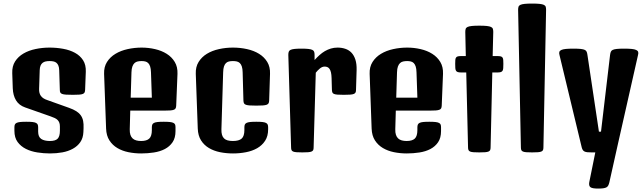

<svg xmlns="http://www.w3.org/2000/svg" viewBox="-20 -862 3641 1086"><path d="M61.5 -142.1Q61.5 -151.4 64 -157.2Q66.4 -163.1 73.5 -166.7Q80.6 -170.4 93.8 -171.9Q106.9 -173.3 128.4 -173.3Q150.4 -173.3 163.6 -171.9Q176.8 -170.4 183.8 -166.7Q190.9 -163.1 193.4 -157Q195.8 -150.9 195.8 -141.6V-117.7Q195.8 -87.9 213.1 -76.2Q230.5 -64.5 262.2 -64.5Q293.9 -64.5 306.4 -77.9Q318.8 -91.3 318.8 -122.6V-146.5Q318.8 -158.7 315.7 -167.5Q312.5 -176.3 306.2 -182.9Q299.8 -189.5 289.8 -194.3Q279.8 -199.2 266.6 -203.6L122.1 -254.4Q87.4 -266.6 70.6 -294.4Q53.7 -322.3 52.2 -362.8L49.3 -448.2Q47.9 -487.3 65.4 -514.6Q83 -542 112.8 -559.3Q142.6 -576.7 181.2 -584.7Q219.7 -592.8 260.3 -592.8Q299.8 -592.8 337.4 -585.9Q375 -579.1 404.1 -563.2Q433.1 -547.4 450 -521.2Q466.8 -495.1 465.3 -456.1L461.4 -353.5Q460.9 -344.2 458.3 -338.9Q455.6 -333.5 448.2 -330.6Q440.9 -327.6 427.5 -326.7Q414.1 -325.7 392.1 -325.7Q368.2 -325.7 353.8 -326.7Q339.4 -327.6 331.5 -330.6Q323.7 -333.5 321 -338.9Q318.4 -344.2 318.4 -353.5L314.9 -464.4Q314.5 -480.5 310.3 -490.7Q306.2 -501 299.1 -506.8Q292 -512.7 282.2 -514.6Q272.5 -516.6 260.3 -516.6Q248 -516.6 238 -514.4Q228 -512.2 220.7 -506.3Q213.4 -500.5 209.2 -490.5Q205.1 -480.5 204.6 -464.8L201.2 -358.9Q200.2 -335 211.2 -319.6Q222.2 -304.2 247.6 -295.9L370.6 -252Q395.5 -243.2 411.6 -232.9Q427.7 -222.7 437.3 -209Q446.8 -195.3 450.2 -178Q453.6 -160.6 452.6 -137.2L451.7 -114.7Q450.2 -81.1 434.3 -58.1Q418.5 -35.2 392.3 -20.8Q366.2 -6.3 332.8 -0.2Q299.3 5.9 262.7 5.9Q227.1 5.9 191.2 0.2Q155.3 -5.4 126.5 -19.8Q97.7 -34.2 79.6 -58.8Q61.5 -83.5 61.5 -122.1Z M568.8 -444.3Q567.4 -483.4 585.2 -511.5Q603 -539.6 633.1 -557.6Q663.1 -575.7 701.9 -584.2Q740.7 -592.8 781.2 -592.8Q819.8 -592.8 856.9 -584.2Q894 -575.7 922.9 -557.6Q951.7 -539.6 968.5 -511.5Q985.4 -483.4 983.9 -444.3L976.6 -264.2Q976.1 -254.9 973.4 -249.5Q970.7 -244.1 963.4 -241.2Q956.1 -238.3 942.6 -237.3Q929.2 -236.3 907.2 -236.3H716.8L713.9 -130.9Q713.4 -112.3 717.5 -99.6Q721.7 -86.9 730 -79.1Q738.3 -71.3 750.5 -67.9Q762.7 -64.5 778.3 -64.5Q809.6 -64.5 824.2 -78.1Q838.9 -91.8 838.9 -126.5V-141.6Q838.9 -150.9 841.3 -157Q843.8 -163.1 850.8 -166.7Q857.9 -170.4 871.1 -171.9Q884.3 -173.3 906.2 -173.3Q927.7 -173.3 940.9 -171.9Q954.1 -170.4 961.2 -166.7Q968.3 -163.1 970.5 -157.2Q972.7 -151.4 972.7 -142.1V-120.6Q972.7 -82 956.1 -57.6Q939.5 -33.2 912.4 -19Q885.3 -4.9 850.3 0.5Q815.4 5.9 778.8 5.9Q741.7 5.9 706.5 -1.2Q671.4 -8.3 643.8 -24.7Q616.2 -41 598.9 -67.9Q581.5 -94.7 580.1 -134.8ZM838.9 -309.6 834 -452.6Q833.5 -473.1 829.3 -485.8Q825.2 -498.5 818.1 -505.4Q811 -512.2 801.5 -514.4Q792 -516.6 781.2 -516.6Q769 -516.6 758.8 -514.4Q748.5 -512.2 741 -505.4Q733.4 -498.5 728.8 -485.8Q724.1 -473.1 723.6 -452.6L719.2 -309.6Z M1087.4 -444.3Q1085.9 -483.4 1103.3 -511.5Q1120.6 -539.6 1150.1 -557.6Q1179.7 -575.7 1218.3 -584.2Q1256.8 -592.8 1297.4 -592.8Q1338.9 -592.8 1377.4 -584.2Q1416 -575.7 1445.3 -557.6Q1474.6 -539.6 1491.7 -511.5Q1508.8 -483.4 1507.3 -444.3L1502.4 -292.5Q1502 -283.2 1499 -277.8Q1496.1 -272.5 1488.3 -269.5Q1480.5 -266.6 1466.3 -265.6Q1452.1 -264.6 1429.7 -264.6Q1406.7 -264.6 1392.6 -265.6Q1378.4 -266.6 1370.6 -269.5Q1362.8 -272.5 1360.1 -277.8Q1357.4 -283.2 1356.9 -292.5L1352.5 -452.6Q1352.1 -473.1 1347.9 -485.8Q1343.8 -498.5 1336.4 -505.4Q1329.1 -512.2 1319.3 -514.4Q1309.6 -516.6 1297.4 -516.6Q1285.2 -516.6 1275.4 -514.4Q1265.6 -512.2 1258.3 -505.4Q1251 -498.5 1246.8 -485.8Q1242.7 -473.1 1242.2 -452.6L1232.4 -130.9Q1231.9 -112.3 1235.6 -99.6Q1239.3 -86.9 1247.3 -79.1Q1255.4 -71.3 1267.8 -67.9Q1280.3 -64.5 1297.4 -64.5Q1331.5 -64.5 1346.9 -78.1Q1362.3 -91.8 1362.3 -126.5V-141.6Q1362.3 -150.9 1364.7 -157Q1367.2 -163.1 1374.3 -166.7Q1381.3 -170.4 1394.5 -171.9Q1407.7 -173.3 1429.7 -173.3Q1451.2 -173.3 1464.4 -171.9Q1477.5 -170.4 1484.6 -166.7Q1491.7 -163.1 1494.1 -157.2Q1496.6 -151.4 1496.6 -142.1V-130.4Q1496.6 -91.8 1479.5 -65.7Q1462.4 -39.6 1434.6 -23.7Q1406.7 -7.8 1371.1 -1Q1335.4 5.9 1297.9 5.9Q1259.8 5.9 1224.6 -1.2Q1189.5 -8.3 1161.9 -24.7Q1134.3 -41 1117.2 -67.9Q1100.1 -94.7 1098.6 -134.8Z M1610.8 -551.3Q1610.8 -561.5 1613 -568.6Q1615.2 -575.7 1622.8 -579.6Q1630.4 -583.5 1645.3 -585.2Q1660.2 -586.9 1685.1 -586.9Q1710 -586.9 1724.6 -585.2Q1739.3 -583.5 1747.1 -579.6Q1754.9 -575.7 1757.1 -568.6Q1759.3 -561.5 1759.3 -551.3V-522.5Q1772.9 -537.6 1787.4 -550.5Q1801.8 -563.5 1817.6 -572.8Q1833.5 -582 1851.3 -587.4Q1869.1 -592.8 1889.6 -592.8Q1913.1 -592.8 1933.3 -585.9Q1953.6 -579.1 1968 -564Q1982.4 -548.8 1990.2 -524.7Q1998 -500.5 1997.1 -465.8L1993.7 -353.5Q1993.7 -344.2 1991 -338.9Q1988.3 -333.5 1981 -330.6Q1973.6 -327.6 1960.2 -326.7Q1946.8 -325.7 1924.8 -325.7Q1902.8 -325.7 1889.6 -326.7Q1876.5 -327.6 1869.4 -330.6Q1862.3 -333.5 1860.1 -338.9Q1857.9 -344.2 1857.4 -353.5L1855.5 -420.4Q1855 -439.5 1852.1 -452.1Q1849.1 -464.8 1844 -472.2Q1838.9 -479.5 1832 -482.4Q1825.2 -485.4 1816.4 -485.4Q1802.2 -485.4 1789.3 -474.6Q1776.4 -463.9 1766.1 -450.7L1753.9 -27.8Q1753.9 -18.6 1751.5 -13.2Q1749 -7.8 1742.2 -4.9Q1735.4 -2 1722.9 -1Q1710.4 0 1689.9 0Q1669.4 0 1657 -1Q1644.5 -2 1637.9 -4.9Q1631.3 -7.8 1628.9 -13.2Q1626.5 -18.6 1626.5 -27.8Z M2070.8 -444.3Q2069.3 -483.4 2087.2 -511.5Q2105 -539.6 2135 -557.6Q2165 -575.7 2203.9 -584.2Q2242.7 -592.8 2283.2 -592.8Q2321.8 -592.8 2358.9 -584.2Q2396 -575.7 2424.8 -557.6Q2453.6 -539.6 2470.5 -511.5Q2487.3 -483.4 2485.8 -444.3L2478.5 -264.2Q2478 -254.9 2475.3 -249.5Q2472.7 -244.1 2465.3 -241.2Q2458 -238.3 2444.6 -237.3Q2431.2 -236.3 2409.2 -236.3H2218.8L2215.8 -130.9Q2215.3 -112.3 2219.5 -99.6Q2223.6 -86.9 2231.9 -79.1Q2240.2 -71.3 2252.4 -67.9Q2264.6 -64.5 2280.3 -64.5Q2311.5 -64.5 2326.2 -78.1Q2340.8 -91.8 2340.8 -126.5V-141.6Q2340.8 -150.9 2343.3 -157Q2345.7 -163.1 2352.8 -166.7Q2359.9 -170.4 2373 -171.9Q2386.2 -173.3 2408.2 -173.3Q2429.7 -173.3 2442.9 -171.9Q2456.1 -170.4 2463.1 -166.7Q2470.2 -163.1 2472.4 -157.2Q2474.6 -151.4 2474.6 -142.1V-120.6Q2474.6 -82 2458 -57.6Q2441.4 -33.2 2414.3 -19Q2387.2 -4.9 2352.3 0.5Q2317.4 5.9 2280.8 5.9Q2243.7 5.9 2208.5 -1.2Q2173.3 -8.3 2145.8 -24.7Q2118.2 -41 2100.8 -67.9Q2083.5 -94.7 2082 -134.8ZM2340.8 -309.6 2335.9 -452.6Q2335.4 -473.1 2331.3 -485.8Q2327.1 -498.5 2320.1 -505.4Q2313 -512.2 2303.5 -514.4Q2293.9 -516.6 2283.2 -516.6Q2271 -516.6 2260.7 -514.4Q2250.5 -512.2 2242.9 -505.4Q2235.4 -498.5 2230.7 -485.8Q2226.1 -473.1 2225.6 -452.6L2221.2 -309.6Z M2617.2 -452.1H2589.8Q2577.1 -452.1 2570.1 -454.1Q2563 -456.1 2559.6 -461.4Q2556.2 -466.8 2555.4 -476.3Q2554.7 -485.8 2554.7 -501Q2554.7 -514.6 2555.4 -523.2Q2556.2 -531.7 2559.6 -536.6Q2563 -541.5 2570.1 -543.2Q2577.1 -544.9 2589.8 -544.9H2614.7L2611.8 -681.2Q2611.8 -691.4 2614 -698.5Q2616.2 -705.6 2624.5 -709.5Q2632.8 -713.4 2648.7 -715.1Q2664.6 -716.8 2690.9 -716.8Q2717.3 -716.8 2733.2 -715.1Q2749 -713.4 2757.3 -709.5Q2765.6 -705.6 2767.8 -698.5Q2770 -691.4 2770 -681.2L2766.6 -544.9H2792Q2804.7 -544.9 2811.8 -543.2Q2818.8 -541.5 2822.3 -536.6Q2825.7 -531.7 2826.4 -523.2Q2827.1 -514.6 2827.1 -501Q2827.1 -485.8 2826.4 -476.3Q2825.7 -466.8 2822.3 -461.4Q2818.8 -456.1 2811.8 -454.1Q2804.7 -452.1 2792 -452.1H2764.6L2754.9 -27.8Q2754.9 -18.6 2752.4 -13.2Q2750 -7.8 2743.2 -4.9Q2736.3 -2 2723.9 -1Q2711.4 0 2690.9 0Q2670.4 0 2658 -1Q2645.5 -2 2638.9 -4.9Q2632.3 -7.8 2629.9 -13.2Q2627.4 -18.6 2627.4 -27.8Z M2910.6 -806.2Q2910.6 -816.4 2912.8 -823.5Q2915 -830.6 2923.3 -834.5Q2931.6 -838.4 2947.5 -840.1Q2963.4 -841.8 2989.7 -841.8Q3016.1 -841.8 3032 -840.1Q3047.9 -838.4 3056.2 -834.5Q3064.5 -830.6 3066.7 -823.5Q3068.8 -816.4 3068.8 -806.2L3053.7 -27.8Q3053.7 -18.6 3051.3 -13.2Q3048.8 -7.8 3042 -4.9Q3035.2 -2 3022.7 -1Q3010.3 0 2989.7 0Q2969.2 0 2956.8 -1Q2944.3 -2 2937.7 -4.9Q2931.2 -7.8 2928.7 -13.2Q2926.3 -18.6 2926.3 -27.8Z M3144.5 -551.3Q3141.6 -561.5 3143.8 -568.4Q3146 -575.2 3154.8 -579.3Q3163.6 -583.5 3180.4 -585.2Q3197.3 -586.9 3223.6 -586.9Q3250 -586.9 3265.1 -585.2Q3280.3 -583.5 3288.1 -579.6Q3295.9 -575.7 3298.6 -568.6Q3301.3 -561.5 3302.7 -551.3L3367.7 -117.2H3379.4L3430.7 -551.3Q3432.1 -561.5 3434.8 -568.6Q3437.5 -575.7 3445.3 -579.6Q3453.1 -583.5 3468.3 -585.2Q3483.4 -586.9 3509.8 -586.9Q3536.1 -586.9 3553 -585.2Q3569.8 -583.5 3578.6 -579.3Q3587.4 -575.2 3589.6 -568.4Q3591.8 -561.5 3588.9 -551.3L3477.5 -58.1L3470.7 -27.8L3426.8 168.9Q3424.3 179.2 3420.9 186.3Q3417.5 193.4 3410.9 197.3Q3404.3 201.2 3392.8 202.9Q3381.3 204.6 3362.8 204.6Q3329.6 204.6 3319.6 196.8Q3309.6 189 3313 168.9L3347.2 0H3326.2Q3311.5 0 3302 -1Q3292.5 -2 3286.1 -5.1Q3279.8 -8.3 3276.4 -13.7Q3272.9 -19 3270.5 -27.8Z"/></svg>

Font: Denk One
Style: Regular
Weight: 400
Designer: Irina Smirnova
Foundry: Irina Smirnova
Version: Version 1.002